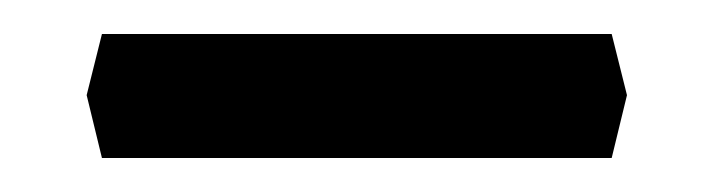

<svg xmlns="http://www.w3.org/2000/svg" viewBox="-20 -348 420 113"><path d="M40 -328H340L349 -292L340 -255H40L31 -292Z"/></svg>

Font: Cinzel ExtraBold
Style: Regular
Weight: 800
Designer: Natanael Gama
Version: Version 2.000